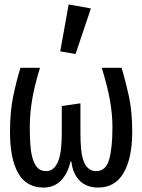

<svg xmlns="http://www.w3.org/2000/svg" viewBox="-20 -832 640 864"><path d="M342 -231Q342 -193 345 -161.5Q348 -130 356 -108Q364 -86 378 -74Q392 -62 413 -62Q456 -62 471 -113.5Q486 -165 486 -260Q486 -317 475 -379.5Q464 -442 438 -527H527Q544 -472 559.5 -401.5Q575 -331 575 -239Q575 -121 536.5 -54.5Q498 12 422 12Q370 12 339 -18.5Q308 -49 301 -105H297Q286 -53 255 -20.5Q224 12 176 12Q99 12 62 -52.5Q25 -117 25 -239Q25 -331 40 -401.5Q55 -472 72 -527H160Q134 -443 124 -379.5Q114 -316 114 -260Q114 -213 117 -176Q120 -139 128.5 -113.5Q137 -88 151 -75Q165 -62 187 -62Q208 -62 222 -75.5Q236 -89 244 -112.5Q252 -136 255 -166.5Q258 -197 258 -231V-355L342 -367ZM251 -601 289 -812 389 -794 320 -589Z"/></svg>

Font: Wlorlttqgufhjawjgtejqphaquk
Style: Regular
Weight: 400
Monospace: yes
Designer: Carrois Corporate & Edenspiekermann
Foundry: Carrois Corporate GbR & Edenspiekermann AG
Version: Version 2.001